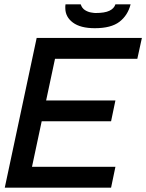

<svg xmlns="http://www.w3.org/2000/svg" viewBox="-20 -865 674 885"><path d="M2 0 149 -690H254L107 0ZM52 0 72 -96H512L492 0ZM117 -306 137 -402H512L492 -306ZM178 -594 199 -690H634L613 -594ZM417 -735Q351 -735 316 -761Q281 -787 281 -828Q281 -832 281 -836Q281 -840 282 -845H352Q358 -827 371.5 -818.5Q385 -810 399.5 -807.5Q414 -805 420 -805Q463 -805 484.5 -815.5Q506 -826 512 -845H582Q569 -794 530.5 -764.5Q492 -735 417 -735Z"/></svg>

Font: Radio Canada Big
Style: Italic
Weight: 400
Italic angle: -12°
Designer: Étienne Aubert Bonn
Foundry: Coppers and Brasses
Version: Version 1.001